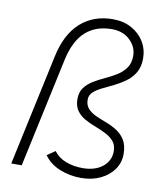

<svg xmlns="http://www.w3.org/2000/svg" viewBox="-83 -807 767 886"><g transform="rotate(10 300.0 -363.5)"><path d="M355 10Q303 10 256 -9Q209 -28 182 -66L220 -92Q240 -64 276 -50Q312 -36 355 -36Q414 -36 449 -64.5Q484 -93 484 -137Q484 -166 469 -183.5Q454 -201 430.5 -213Q407 -225 380.5 -235Q354 -245 330.5 -258Q307 -271 292 -292Q277 -313 277 -346Q277 -379 293 -400Q309 -421 334 -436Q359 -451 386.5 -463.5Q414 -476 439 -491.5Q464 -507 480 -529.5Q496 -552 496 -586Q496 -628 463.5 -659.5Q431 -691 378 -691Q304 -691 256 -648.5Q208 -606 188 -516L77 0H28L140 -521Q163 -629 224 -683Q285 -737 375 -737Q425 -737 463 -716Q501 -695 522 -660Q543 -625 543 -582Q543 -543 527 -516Q511 -489 486 -471Q461 -453 433.5 -439.5Q406 -426 381 -414Q356 -402 340 -387.5Q324 -373 324 -352Q324 -325 339 -309Q354 -293 377.5 -282.5Q401 -272 427.5 -262Q454 -252 477.5 -237Q501 -222 516 -197Q531 -172 531 -132Q531 -92 508.5 -60Q486 -28 446.5 -9Q407 10 355 10Z"/></g></svg>

Font: Red Hat Mono
Style: Italic
Weight: 300
Italic angle: -12°
Monospace: yes
Designer: Pentagram, MCKL
Foundry: Pentagram, MCKL
Version: Version 1.023